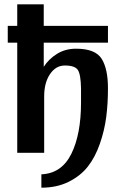

<svg xmlns="http://www.w3.org/2000/svg" viewBox="-20 -709 558 891"><path d="M16 -511V-589H60V-689H183V-589H481V-511H183V-399Q206 -435 244.5 -459Q283 -483 333 -483Q422 -483 451.5 -436.5Q481 -390 481 -299Q481 -228 473 -166Q465 -104 443.5 -42Q422 20 388 63.5Q354 107 299 134.5Q244 162 172 162V100Q266 96 311 5Q356 -86 356 -233V-298Q355 -363 341.5 -384Q328 -405 281 -405Q239 -405 212 -365Q185 -325 185 -262V0H60V-511Z"/></svg>

Font: Coval
Style: Bold
Weight: 700
Foundry: Context Ltd
Version: Version 001.000